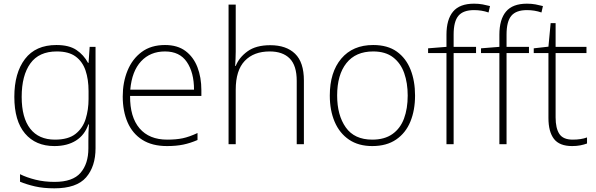

<svg xmlns="http://www.w3.org/2000/svg" viewBox="-20 -851 3242 1045"><path d="M287 -606Q356 -606 396 -579Q436 -552 459 -509H462L468 -596H500V-44Q500 55 448.5 114.5Q397 174 276 174Q216 174 170.5 163.5Q125 153 89 138V97Q125 115 173 127Q221 139 277 139Q376 139 418.5 89.5Q461 40 461 -43V-81Q461 -106 461.5 -127.5Q462 -149 464 -174H461Q441 -116 393.5 -86Q346 -56 276 -56Q174 -56 116 -124.5Q58 -193 58 -324Q58 -454 116 -530Q174 -606 287 -606ZM289 -571Q192 -571 145 -505.5Q98 -440 98 -324Q98 -210 144.5 -150.5Q191 -91 279 -91Q352 -91 391.5 -122.5Q431 -154 446.5 -204.5Q462 -255 462 -312V-355Q462 -419 445.5 -467.5Q429 -516 391.5 -543.5Q354 -571 289 -571Z M878 -606Q946 -606 989.5 -573.5Q1033 -541 1054.5 -485.5Q1076 -430 1076 -360V-329H688Q687 -214 739.5 -152.5Q792 -91 890 -91Q939 -91 974.5 -98.5Q1010 -106 1055 -127V-89Q1016 -72 977.5 -64Q939 -56 889 -56Q808 -56 754.5 -90Q701 -124 674.5 -185Q648 -246 648 -326Q648 -403 674 -466.5Q700 -530 751 -568Q802 -606 878 -606ZM878 -571Q798 -571 748 -517.5Q698 -464 689 -363H1036Q1036 -456 997 -513.5Q958 -571 878 -571Z M1263 -570Q1263 -548 1262 -530.5Q1261 -513 1260 -492H1263Q1281 -538 1327 -571.5Q1373 -605 1451 -605Q1538 -605 1586 -558.5Q1634 -512 1634 -413V-66H1595V-411Q1595 -494 1557 -532.5Q1519 -571 1448 -571Q1361 -571 1312 -519.5Q1263 -468 1263 -363V-66H1224V-826H1263Z M2239 -331Q2239 -251 2213.5 -189Q2188 -127 2136 -91.5Q2084 -56 2006 -56Q1931 -56 1879.5 -91Q1828 -126 1801.5 -188Q1775 -250 1775 -331Q1775 -458 1837.5 -532Q1900 -606 2011 -606Q2090 -606 2140 -570Q2190 -534 2214.5 -472Q2239 -410 2239 -331ZM1815 -331Q1815 -224 1862 -157.5Q1909 -91 2006 -91Q2073 -91 2116 -121.5Q2159 -152 2179 -206Q2199 -260 2199 -331Q2199 -399 2180 -453Q2161 -507 2119.5 -539Q2078 -571 2011 -571Q1916 -571 1865.5 -507.5Q1815 -444 1815 -331Z M2571 -562H2449V-66H2410V-562H2310V-588L2410 -596V-662Q2410 -745 2446 -788Q2482 -831 2560 -831Q2586 -831 2607 -827Q2628 -823 2647 -818L2639 -783Q2602 -796 2560 -796Q2501 -796 2475 -765Q2449 -734 2449 -663V-596H2571Z M2859 -562H2737V-66H2698V-562H2598V-588L2698 -596V-662Q2698 -745 2734 -788Q2770 -831 2848 -831Q2874 -831 2895 -827Q2916 -823 2935 -818L2927 -783Q2890 -796 2848 -796Q2789 -796 2763 -765Q2737 -734 2737 -663V-596H2859Z M3097 -91Q3120 -91 3139.5 -94Q3159 -97 3175 -103V-70Q3159 -64 3139 -60Q3119 -56 3094 -56Q3025 -56 2995 -95Q2965 -134 2965 -209V-562H2885V-588L2965 -597L2977 -725H3004V-596H3172V-562H3004V-212Q3004 -153 3024.5 -122Q3045 -91 3097 -91Z"/></svg>

Font: Noto Sans Malayalam UI ExtraLight
Style: Regular
Weight: 200
Designer: Jelle Bosma - Monotype Design Team
Foundry: Monotype Imaging Inc.
Version: Version 2.104; ttfautohint (v1.8.4.7-5d5b)